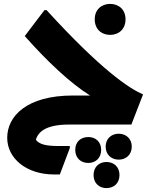

<svg xmlns="http://www.w3.org/2000/svg" viewBox="-20 -639 781 985"><path d="M545 -460C589 -460 624 -489 624 -540C624 -590 589 -619 545 -619C501 -619 466 -590 466 -540C466 -489 501 -460 545 -460ZM164 78C176 36 218 0 334 0H654L714 -155C645 -183 497 -282 219 -587H208L107 -454C222 -324 341 -212 442 -149H354C117 -149 17 -43 17 68C17 174 116 256 257 256H287L338 121V110H277C219 110 181 102 164 78ZM589 47C552 47 522 72 522 113C522 155 552 180 589 180C626 180 656 155 656 113C656 72 626 47 589 47ZM499 130C499 88 470 64 433 64C395 64 366 88 366 130C366 172 395 197 433 197C470 197 499 172 499 130ZM526 192C489 192 460 217 460 259C460 301 489 326 526 326C564 326 593 301 593 259C593 217 564 192 526 192Z"/></svg>

Font: Kufam Arabic Latin Roman Bold
Style: Regular
Weight: 700
Designer: Wael Morcos & Artur Schmal
Version: Version 1.200;PS 001.200;hotconv 1.0.88;makeotf.lib2.5.64775